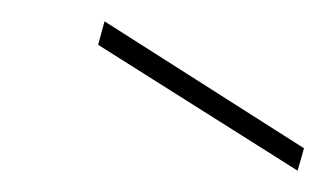

<svg xmlns="http://www.w3.org/2000/svg" viewBox="-20 -702 305 180"><path d="M259 -542 72 -660 78 -682 265 -563Z"/></svg>

Font: DM Sans 18pt Thin
Style: Italic
Weight: 250
Italic angle: -10°
Designer: Colophon Foundry, Jonny Pinhorn
Foundry: Colophon Foundry
Version: Version 4.004;gftools[0.9.30]